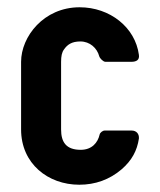

<svg xmlns="http://www.w3.org/2000/svg" viewBox="-20 -502 441 528"><path d="M198 6C242 6 281 -8 314 -36C343 -61 357 -88 362 -121C363 -134 355 -143 342 -143H268C262 -143 255 -137 254 -132C249 -110 233 -90 202 -90C162 -90 148 -111 148 -146V-332C148 -347 150 -358 156 -366C165 -379 177 -388 201 -388C227 -388 247 -370 253 -347C255 -341 264 -332 270 -332H341C355 -332 364 -337 362 -351C352 -427 282 -482 199 -482C100 -482 38 -401 38 -332V-146C38 -52 112 6 198 6Z"/></svg>

Font: DIN Rundschrift
Style: Mittel
Weight: 400
Version: Version 1.027